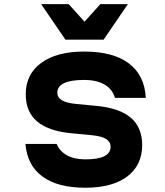

<svg xmlns="http://www.w3.org/2000/svg" viewBox="-20 -878 790 917"><path d="M387.9 -116.9Q448.1 -116.9 478.2 -132Q508.2 -147.1 508.2 -177.3Q508.2 -200.6 487 -214Q465.7 -227.4 420.5 -232.1L321.4 -241.5Q211.4 -251.9 157.2 -298Q102.9 -344.1 102.9 -428Q102.9 -523.2 176.8 -577.5Q250.8 -631.8 382 -631.8Q520.5 -631.8 595.6 -575.1Q670.7 -518.5 676.3 -410.6H529Q517.3 -451.4 479.9 -473.8Q442.5 -496.2 381.3 -496.2Q317.8 -496.2 285.7 -480.8Q253.7 -465.4 253.7 -434.6Q253.7 -412.5 274.9 -399.5Q296.2 -386.4 341.4 -381.7L440.5 -372.3Q551.1 -361.9 605 -315.5Q659 -269.1 659 -185.2Q659 -88.6 587.5 -35Q516.1 18.6 387.3 18.6Q255.7 18.6 182.8 -34.9Q109.8 -88.3 101.5 -190.6H250.5Q264.9 -155.7 299.8 -136.3Q334.7 -116.9 387.9 -116.9ZM475 -688.7H292.3L176.5 -858.4H308L430.5 -722.3H336.9L459.3 -858.4H590.8Z"/></svg>

Font: Martian Mono VF sWd Rg
Style: Regular
Weight: 400
Width: 6
Monospace: yes
Designer: Roman Shamin
Foundry: Evil Martians
Version: Version 1.100